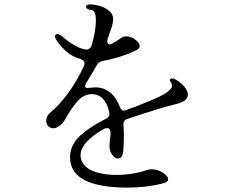

<svg xmlns="http://www.w3.org/2000/svg" viewBox="-20 -824 1040 877"><path d="M300 -105Q300 -163 347 -205Q394 -247 463 -281Q483 -290 479 -312Q460 -394 399 -394Q365 -394 337.5 -365.5Q310 -337 276 -276Q264 -257 247 -246Q230 -235 215 -239Q203 -243 197 -252Q191 -261 191 -272Q191 -282 195.5 -291.5Q200 -301 207 -307Q300 -386 363 -522Q366 -528 366 -534Q366 -548 348 -554Q308 -566 280 -591Q231 -640 231 -659Q231 -664 236 -667Q243 -671 252.5 -665.5Q262 -660 277 -647Q297 -631 307 -625Q310 -624 327.5 -613.5Q345 -603 369 -598Q391 -595 399 -618Q418 -685 418 -731Q418 -779 394 -779Q385 -779 379 -783.5Q373 -788 373 -793Q373 -804 393 -804Q411 -804 435.5 -797Q460 -790 478.5 -774.5Q497 -759 497 -736Q497 -724 492 -706.5Q487 -689 480 -671Q478 -663 472 -647Q470 -642 470 -635Q470 -629 473 -625Q476 -621 481 -621Q486 -621 494 -626Q510 -634 536 -652Q545 -658 557 -658Q578 -658 598 -643Q618 -628 618 -614Q618 -603 605 -596Q574 -580 530.5 -566Q487 -552 450 -546Q431 -542 422 -526Q407 -499 375 -447Q369 -438 369 -431Q369 -419 388 -423Q406 -425 415 -425Q454 -425 482.5 -402Q511 -379 527 -337Q533 -319 547 -319Q553 -319 559 -322Q589 -334 597 -336Q633 -350 669 -365Q705 -380 730 -394Q766 -416 766 -433Q766 -440 760.5 -448.5Q755 -457 755 -459Q755 -462 761 -465Q769 -469 788 -457.5Q807 -446 822.5 -427.5Q838 -409 838 -392Q838 -361 785 -349Q725 -335 562 -281Q541 -274 544 -251Q546 -223 546 -206Q546 -174 543 -133Q539 -100 519 -100Q505 -100 492.5 -117Q480 -134 480 -157Q480 -165 482 -185Q485 -202 485 -218Q485 -228 480.5 -233.5Q476 -239 469 -239Q462 -239 455 -235Q410 -211 379 -179Q348 -147 348 -114Q348 -92 362 -74Q380 -49 420.5 -37Q461 -25 512 -25Q549 -25 586 -31Q623 -37 650 -47Q664 -51 672 -51Q699 -51 723.5 -35.5Q748 -20 748 -5Q748 7 728 13Q648 33 564 33Q300 33 300 -105Z"/></svg>

Font: Hina Mincho
Style: Regular
Weight: 400
Designer: satsuyako
Foundry: satsuyako
Version: Version 1.100